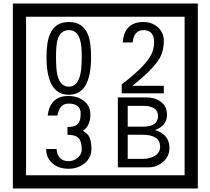

<svg xmlns="http://www.w3.org/2000/svg" viewBox="-20 -980 1195 1090"><path d="M1103 90H53V-960H1103ZM1028 15V-885H128V15ZM497 -656Q497 -442 371 -442Q244 -442 244 -656Q244 -744 265 -789Q294 -855 371 -855Q448 -855 477 -789Q497 -745 497 -656ZM444 -656Q444 -723 435 -752Q420 -809 371 -809Q322 -809 306 -752Q298 -723 298 -656Q298 -587 306 -553Q322 -488 371 -488Q419 -488 435 -554Q444 -587 444 -656ZM910 -450H671V-501Q792 -593 832 -658Q855 -696 855 -739Q855 -809 795 -809Q740 -809 733 -739H677Q685 -855 795 -855Q843 -855 876.5 -825Q910 -795 910 -747Q910 -691 886 -649Q848 -585 732 -493H910ZM499 -136Q499 -84 460.5 -53Q422 -22 369 -22Q314 -22 280 -51Q242 -82 242 -134H301Q307 -65 370 -65Q398 -65 421 -84.5Q444 -104 444 -132Q444 -177 426 -196Q408 -215 363 -215V-259Q405 -259 421.5 -276Q438 -293 438 -334Q438 -392 369 -392Q318 -392 306 -324H251Q264 -435 368 -435Q419 -435 454 -409Q493 -380 493 -330Q493 -265 451 -238Q475 -222 483 -210Q499 -185 499 -136ZM942 -141Q942 -93 906.5 -61.5Q871 -30 823 -30H649V-427H808Q859 -427 891 -404Q928 -378 928 -329Q928 -266 860 -242Q942 -216 942 -141ZM877 -321Q877 -379 792 -379H705V-261H791Q877 -261 877 -321ZM889 -147Q889 -215 788 -215H705V-78H791Q828 -78 855 -93Q889 -112 889 -147Z"/></svg>

Font: Unicode BMP Fallback SIL
Style: Regular
Weight: 400
Foundry: NRSI, SIL International
Version: Version 5.1 Based on Unicode 5.1